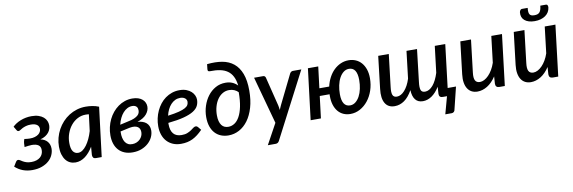

<svg xmlns="http://www.w3.org/2000/svg" viewBox="-71 -1224 5660 1895"><g transform="rotate(-10 2759.0 -276.0)"><path d="M51.5 -446Q66.5 -461 87.2 -474.2Q108 -487.5 132.8 -497.2Q157.5 -507 185.2 -512.5Q213 -518 242.5 -518Q283.5 -518 313.2 -508Q343 -498 362.2 -481.5Q381.5 -465 390.8 -443.5Q400 -422 400 -399.5Q400 -381.5 394.2 -363.2Q388.5 -345 375.5 -328.5Q362.5 -312 341.5 -298.5Q320.5 -285 290 -277Q335.5 -267.5 359.2 -239.2Q383 -211 383 -168.5Q383 -137 369.2 -105.5Q355.5 -74 327.8 -49Q300 -24 258 -8.2Q216 7.5 160 7.5Q110.5 7.5 67.8 -8.2Q25 -24 -11.5 -57L15.5 -101Q18.5 -106.5 24.2 -111Q30 -115.5 37 -115.5Q47.5 -115.5 57.5 -108.8Q67.5 -102 81.2 -94Q95 -86 115 -79.2Q135 -72.5 165 -72.5Q194 -72.5 216.5 -80Q239 -87.5 254.2 -100.8Q269.5 -114 277.2 -132Q285 -150 285 -171Q285 -207 261.8 -222.2Q238.5 -237.5 197 -237.5Q182 -237.5 161.8 -234.8Q141.5 -232 123.5 -229.5Q123.5 -250 125.2 -269Q127 -288 135 -308.5Q148.5 -306.5 161.8 -305Q175 -303.5 188.5 -303.5Q218.5 -303 240.2 -309.8Q262 -316.5 276.2 -327.2Q290.5 -338 297.2 -351.8Q304 -365.5 304 -379.5Q304 -391.5 299.5 -402.2Q295 -413 285.2 -420.8Q275.5 -428.5 260 -433Q244.5 -437.5 222 -437.5Q192.5 -437.5 172 -431.2Q151.5 -425 137 -417.5Q122.5 -410 113 -403.2Q103.5 -396.5 96 -396Q89 -395 84.2 -397.2Q79.5 -399.5 74 -408.5Z M804.5 -438Q796 -439 787.8 -439.5Q779.5 -440 771 -440Q728 -440 690.2 -420Q652.5 -400 624.8 -366Q597 -332 581 -287.2Q565 -242.5 565 -193Q565 -136 583.2 -108.8Q601.5 -81.5 635 -81.5Q657.5 -81.5 679 -96.2Q700.5 -111 719.8 -136.8Q739 -162.5 755.5 -197.5Q772 -232.5 784 -273.5ZM770.5 -119Q753 -90 733.2 -66.8Q713.5 -43.5 691.5 -27Q669.5 -10.5 645 -1.5Q620.5 7.5 594 7.5Q564.5 7.5 539.5 -4Q514.5 -15.5 496.5 -38.5Q478.5 -61.5 468.2 -95.2Q458 -129 458 -173.5Q458 -219 469.5 -262.2Q481 -305.5 502 -343.8Q523 -382 552.5 -414Q582 -446 618.5 -469Q655 -492 697.2 -504.8Q739.5 -517.5 786 -517.5Q819.5 -517.5 852.5 -512.2Q885.5 -507 917 -494L856 0H799.5Q779 0 771.5 -10.5Q764 -21 764 -36.5Z M1083 -209.5Q1082 -178 1087.8 -152.5Q1093.5 -127 1105.2 -109Q1117 -91 1135.2 -81.8Q1153.5 -72.5 1178.5 -73.5Q1201 -74 1220.2 -82.2Q1239.5 -90.5 1253.8 -104.5Q1268 -118.5 1276 -136.5Q1284 -154.5 1284 -174.5Q1284 -191 1278.5 -205Q1273 -219 1260.2 -228Q1247.5 -237 1227 -239.8Q1206.5 -242.5 1177 -237L1083 -216.5ZM1173 -301Q1212 -308.5 1235.8 -319Q1259.5 -329.5 1272.8 -341.5Q1286 -353.5 1290.2 -366.5Q1294.5 -379.5 1294.5 -392.5Q1294.5 -402.5 1291.8 -411.8Q1289 -421 1282.5 -428.2Q1276 -435.5 1265.2 -439.8Q1254.5 -444 1239 -444Q1213.5 -444 1190.2 -432Q1167 -420 1147.8 -398.5Q1128.5 -377 1114 -347.2Q1099.5 -317.5 1091.5 -282.5ZM1264.5 -281Q1290.5 -279.5 1312.2 -272.2Q1334 -265 1349.8 -252Q1365.5 -239 1374.2 -219.8Q1383 -200.5 1383 -175.5Q1383 -141 1367.8 -108.2Q1352.5 -75.5 1324.2 -49.8Q1296 -24 1256.2 -8.2Q1216.5 7.5 1167 7.5Q1120.5 7.5 1085.2 -7Q1050 -21.5 1026 -48Q1002 -74.5 989.8 -111.8Q977.5 -149 977.5 -194.5Q977.5 -237 986.8 -277.2Q996 -317.5 1013.2 -353.2Q1030.5 -389 1055.2 -419Q1080 -449 1110.5 -470.8Q1141 -492.5 1176.8 -504.8Q1212.5 -517 1252.5 -517Q1286.5 -517 1311.5 -508.5Q1336.5 -500 1353.2 -485.5Q1370 -471 1378.2 -452.2Q1386.5 -433.5 1386.5 -412.5Q1386.5 -373 1357.2 -337.8Q1328 -302.5 1264.5 -281Z M1720 -441Q1692 -441 1668.2 -429.5Q1644.5 -418 1625.8 -397.8Q1607 -377.5 1593.2 -349.5Q1579.5 -321.5 1572 -288.5Q1641 -297.5 1683 -308.5Q1725 -319.5 1747.5 -332.5Q1770 -345.5 1777.5 -360.2Q1785 -375 1785 -391.5Q1785 -399.5 1781.5 -408.5Q1778 -417.5 1770.2 -424.5Q1762.5 -431.5 1750 -436.2Q1737.5 -441 1720 -441ZM1869.5 -94.5Q1843.5 -68 1818.5 -48.8Q1793.5 -29.5 1767.5 -17Q1741.5 -4.5 1713 1.5Q1684.5 7.5 1651 7.5Q1606.5 7.5 1571 -7.5Q1535.5 -22.5 1510.2 -49.8Q1485 -77 1471.5 -115.8Q1458 -154.5 1458 -202.5Q1458 -242.5 1466.5 -281.2Q1475 -320 1491.2 -355Q1507.5 -390 1530.8 -419.8Q1554 -449.5 1583.8 -471Q1613.5 -492.5 1649.2 -504.8Q1685 -517 1726 -517Q1765.5 -517 1794.5 -505.8Q1823.5 -494.5 1842.8 -476.8Q1862 -459 1871.5 -437.5Q1881 -416 1881 -395.5Q1881 -362 1867.2 -334Q1853.5 -306 1818 -283.5Q1782.5 -261 1720.8 -244.5Q1659 -228 1562.5 -218Q1562 -215 1562 -211.8Q1562 -208.5 1562 -205Q1562 -141.5 1589.5 -109.2Q1617 -77 1672 -77Q1706.5 -77 1729.5 -86.5Q1752.5 -96 1768.8 -107.2Q1785 -118.5 1797.2 -128Q1809.5 -137.5 1823 -137.5Q1833.5 -137.5 1842.5 -127.5Z M2299 -396Q2283 -412.5 2260 -422.8Q2237 -433 2209 -433Q2172 -433 2142 -415Q2112 -397 2091 -366.2Q2070 -335.5 2058.5 -294.8Q2047 -254 2047 -208.5Q2047 -174 2053.8 -149.2Q2060.5 -124.5 2072.8 -108.2Q2085 -92 2102 -84.5Q2119 -77 2140 -77Q2172.5 -77 2201.5 -95.5Q2230.5 -114 2252.2 -153Q2274 -192 2286.5 -252.2Q2299 -312.5 2299 -396ZM2039.5 -722.5Q2123 -731.5 2190.5 -719.8Q2258 -708 2305.5 -669.5Q2353 -631 2378.8 -563.5Q2404.5 -496 2404.5 -394Q2404.5 -298.5 2382.5 -224Q2360.5 -149.5 2322.8 -98.2Q2285 -47 2234.5 -20Q2184 7 2127 7Q2086.5 7 2052 -6.8Q2017.5 -20.5 1992.5 -47.8Q1967.5 -75 1953.8 -115.2Q1940 -155.5 1940 -209Q1940 -266.5 1957.8 -320.8Q1975.5 -375 2007.5 -417.2Q2039.5 -459.5 2084.8 -485Q2130 -510.5 2185.5 -510.5Q2223.5 -510.5 2252.8 -498Q2282 -485.5 2305.5 -461.5Q2299 -516.5 2280.2 -553Q2261.5 -589.5 2230.5 -611.2Q2199.5 -633 2155.8 -641.8Q2112 -650.5 2055.5 -649Q2041.5 -649 2037 -655Q2032.5 -661 2034 -673.5Z M2946.5 -510 2606 146Q2594 169.5 2570.5 169.5H2491L2603 -35.5L2473 -510H2562Q2574.5 -510 2580.5 -503.8Q2586.5 -497.5 2588.5 -489L2660.5 -199.5Q2663 -188 2664.8 -176Q2666.5 -164 2667.5 -152.5Q2672.5 -164.5 2677.8 -176.2Q2683 -188 2688.5 -200L2831 -489.5Q2835.5 -498.5 2843.8 -504.2Q2852 -510 2861 -510Z M3360 -76.5Q3390 -76.5 3414.2 -95.5Q3438.5 -114.5 3455.8 -146.5Q3473 -178.5 3482 -220.5Q3491 -262.5 3491 -308.5Q3490.5 -434 3409.5 -434Q3379.5 -434 3355.2 -415.2Q3331 -396.5 3313.8 -364.8Q3296.5 -333 3287.5 -291Q3278.5 -249 3278.5 -202.5Q3279 -76.5 3360 -76.5ZM3188 -295.5Q3199 -344 3220.8 -385Q3242.5 -426 3273 -455.5Q3303.5 -485 3341 -501.5Q3378.5 -518 3420.5 -518Q3458.5 -518 3491.2 -504Q3524 -490 3547.8 -463Q3571.5 -436 3585 -397Q3598.5 -358 3598.5 -308Q3598.5 -242.5 3579 -185Q3559.5 -127.5 3525.2 -84.8Q3491 -42 3445.5 -17.2Q3400 7.5 3348.5 7.5Q3310.5 7.5 3279 -6.5Q3247.5 -20.5 3225 -47.5Q3202.5 -74.5 3190.2 -113.5Q3178 -152.5 3178 -202.5Q3178 -207 3178 -211.2Q3178 -215.5 3178.5 -220H3080L3053 0H2950L3012.5 -510H3116L3089.5 -295.5Z M4420.5 -78.5 4366.5 141.5Q4365 156 4355.8 164.8Q4346.5 173.5 4333.5 173.5H4269L4316.5 0H4273.5Q4256 0 4246.8 -8.8Q4237.5 -17.5 4237.5 -36L4242 -107.5Q4206 -50 4163.8 -21.2Q4121.5 7.5 4075 7.5Q4025.5 7.5 3999.5 -25.8Q3973.5 -59 3971 -121.5Q3934 -55 3889 -23.8Q3844 7.5 3792 7.5Q3726.5 7.5 3697 -42.8Q3667.5 -93 3679 -186L3717 -510H3823L3784.5 -186Q3777.5 -131.5 3787.5 -106.5Q3797.5 -81.5 3830 -81.5Q3850 -81.5 3869.5 -92Q3889 -102.5 3907 -122.5Q3925 -142.5 3940.8 -171.5Q3956.5 -200.5 3968 -237.5L4000.5 -510H4106L4068 -186Q4061 -131.5 4070 -106.5Q4079 -81.5 4112 -81.5Q4133.5 -81.5 4153.5 -92.8Q4173.5 -104 4191.5 -125.2Q4209.5 -146.5 4224.8 -177Q4240 -207.5 4252 -245.5L4284 -510H4389L4337 -78.5Z M4957.5 -510 4896 0H4842.5Q4803.5 0 4803.5 -38L4808.5 -111.5Q4769.5 -52 4721.2 -22.2Q4673 7.5 4622 7.5Q4590 7.5 4565 -5.2Q4540 -18 4524 -42.8Q4508 -67.5 4502 -103.5Q4496 -139.5 4501.5 -186L4540 -510H4647L4608.5 -186Q4601.5 -131.5 4614.8 -106.5Q4628 -81.5 4662.5 -81.5Q4683.5 -81.5 4706 -93.2Q4728.5 -105 4749.5 -126.5Q4770.5 -148 4788.5 -178.5Q4806.5 -209 4819 -246.5L4850.5 -510Z M5493 -510 5431.5 0H5378Q5339 0 5339 -38L5344 -111.5Q5305 -52 5256.8 -22.2Q5208.5 7.5 5157.5 7.5Q5125.5 7.5 5100.5 -5.2Q5075.5 -18 5059.5 -42.8Q5043.5 -67.5 5037.5 -103.5Q5031.5 -139.5 5037 -186L5075.5 -510H5182.5L5144 -186Q5137 -131.5 5150.2 -106.5Q5163.5 -81.5 5198 -81.5Q5219 -81.5 5241.5 -93.2Q5264 -105 5285 -126.5Q5306 -148 5324 -178.5Q5342 -209 5354.5 -246.5L5386 -510ZM5305.5 -637Q5323.5 -637 5336.2 -641.2Q5349 -645.5 5357.5 -655.2Q5366 -665 5371 -680.8Q5376 -696.5 5378.5 -720H5436.5Q5447 -720 5451 -710.2Q5455 -700.5 5454 -689Q5451 -663.5 5438.8 -643.2Q5426.5 -623 5406.2 -608.8Q5386 -594.5 5359 -586.8Q5332 -579 5299 -579Q5266 -579 5240.8 -586.8Q5215.5 -594.5 5198.5 -608.8Q5181.5 -623 5174 -643.2Q5166.5 -663.5 5169 -689Q5170.5 -700.5 5177 -710.2Q5183.5 -720 5193.5 -720H5252Q5249.5 -696.5 5250.8 -680.8Q5252 -665 5258.2 -655.2Q5264.5 -645.5 5276 -641.2Q5287.5 -637 5305.5 -637Z"/></g></svg>

Font: Lato SemiBold
Style: Italic
Weight: 600
Italic angle: -7°
Designer: Lukasz Dziedzic with Adam Twardoch and Botio Nikoltchev
Foundry: tyPoland Lukasz Dziedzic
Version: Version 2.015; 2015-08-06; http://www.latofonts.com/